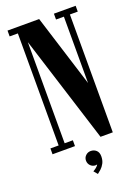

<svg xmlns="http://www.w3.org/2000/svg" viewBox="-164 -770 744 1021"><g transform="rotate(-20 208.0 -259.5)"><path d="M15 0V-33H61.5V-667H15V-700H194L328 -272.5H322V-667H277.5V-700H400.5V-667H356V0H286.5L88 -629H95.5V-33H142V0ZM206 181 188 159.5Q194.5 156.5 205.5 148Q216.5 139.5 219.5 131Q217 133.5 211 133.5Q194 133.5 182.2 121.8Q170.5 110 170.5 93Q170.5 76 182.5 64.5Q194.5 53 211 53Q229.5 53 242.2 64.5Q255 76 255 98.5Q255 121.5 246.2 137.8Q237.5 154 225.8 164.5Q214 175 206 181Z"/></g></svg>

Font: Imbue 24pt
Style: Bold
Weight: 700
Designer: Tyler Finck
Foundry: Etcetera Type Company
Version: Version 1.102